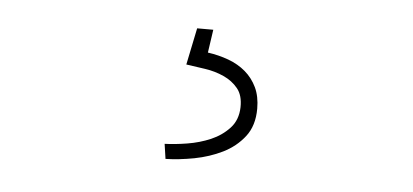

<svg xmlns="http://www.w3.org/2000/svg" viewBox="-30 -47 660 307"><g transform="rotate(5 300.0 106.0)"><path d="M301.8 0 296.4 37.1Q314 39.6 329.8 45.4Q345.7 51.3 357.4 61.3Q369.1 71.3 376 85.7Q382.8 100.1 382.8 119.6Q382.8 147 369.1 164.6Q355.5 182.1 334.7 192.4Q314 202.6 289.6 207.3Q265.1 211.9 243.7 212.4L240.2 188.5Q256.3 188 276.1 184.8Q295.9 181.6 313.5 174.1Q331.1 166.5 343.3 153.3Q355.5 140.1 356 119.6Q356.4 100.6 347.4 89.6Q338.4 78.6 324.5 72.3Q310.5 65.9 294.2 63.5Q277.8 61 263.7 59.1L275.9 0Z"/></g></svg>

Font: Roboto Mono Thin
Style: Regular
Weight: 250
Designer: Google
Version: Version 2.000985; 2015; ttfautohint (v1.3)